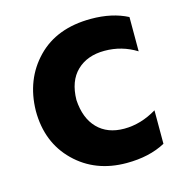

<svg xmlns="http://www.w3.org/2000/svg" viewBox="-84 -591 637 676"><g transform="rotate(-15 234.5 -253.5)"><path d="M297 8Q183 8 109 -64.5Q35 -137 35 -252Q37 -366 109 -440.5Q181 -515 306 -515Q383 -515 439 -486V-361Q386 -394 323 -394Q260 -394 222 -357.5Q184 -321 183 -252Q187 -185 223 -148Q259 -111 320 -111Q381 -111 439 -146V-24Q380 8 297 8Z"/></g></svg>

Font: Hind Colombo
Style: Bold
Weight: 700
Designer: Jyotish Sonowal, Aditi Pimprikar
Foundry: Indian Type Foundry
Version: Version 1.000;PS 1.0;hotconv 1.0.86;makeotf.lib2.5.63406; tt